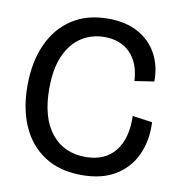

<svg xmlns="http://www.w3.org/2000/svg" viewBox="-78 -745 779 830"><g transform="rotate(10 311.5 -330.0)"><path d="M334 13Q238 13 171.5 -30Q105 -73 71 -149.5Q37 -226 37 -327Q37 -431 72 -509Q107 -587 173 -630Q239 -673 331 -673Q408 -673 462.5 -643.5Q517 -614 546 -561Q575 -508 574 -440L489 -427Q485 -505 443 -548.5Q401 -592 329 -592Q274 -592 229 -563.5Q184 -535 158 -477Q132 -419 132 -331Q132 -205 186.5 -136Q241 -67 337 -67Q422 -67 466.5 -122.5Q511 -178 508 -277L595 -265Q599 -186 570.5 -123Q542 -60 483 -23.5Q424 13 334 13Z"/></g></svg>

Font: Bricolage Grotesque 48pt
Style: Regular
Weight: 400
Designer: Mathieu Triay
Foundry: Atelier Triay
Version: Version 1.000; ttfautohint (v1.8.4.7-5d5b);gftools[0.9.32]